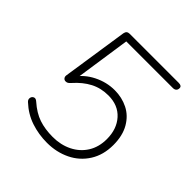

<svg xmlns="http://www.w3.org/2000/svg" viewBox="-180 -811 960 960"><g transform="rotate(45 300.0 -331.0)"><path d="M81 -69Q71 -78 73 -90Q75 -102 85.5 -106.5Q96 -111 108 -100Q151 -62 194 -47.5Q237 -33 292 -33Q348 -33 393.5 -55.5Q439 -78 465 -119.5Q491 -161 491 -217Q491 -288 451 -332.5Q411 -377 342 -377Q290 -377 247.5 -355Q205 -333 167 -290Q160 -282 154.5 -278.5Q149 -275 141 -275Q132 -275 126.5 -281.5Q121 -288 122 -298L175 -649Q177 -660 183 -665Q189 -670 199 -670H546Q557 -670 562.5 -666Q568 -662 568 -654Q568 -643 561.5 -637Q555 -631 544 -631H214L168 -319H152Q183 -365 236 -391.5Q289 -418 346 -418Q397 -418 440 -396.5Q483 -375 509 -330Q535 -285 535 -219Q535 -149 502.5 -97.5Q470 -46 414.5 -19Q359 8 292 8Q233 8 179 -10Q125 -28 81 -69Z"/></g></svg>

Font: SN Pro Thin
Style: Italic
Weight: 200
Italic angle: -9°
Designer: Tobias Whetton
Foundry: Supernotes
Version: Version 1.003;Glyphs 3.3 (3324)